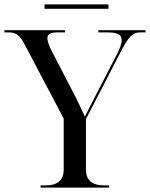

<svg xmlns="http://www.w3.org/2000/svg" viewBox="-25 -851 680 871"><path d="M177 -811H467V-831H177ZM159 0H470V-10H447C392 -10 365 -34 365 -82V-311L528 -626C559 -685 578 -704 610 -704H635V-714H421V-704H461C506 -704 527 -695 527 -669C527 -653 519 -630 503 -600L427 -453C400 -402 376 -353 360 -322C346 -353 324 -400 296 -453L210 -619C197 -645 190 -664 190 -677C190 -697 205 -704 236 -704H270V-714H-5V-704H15C48 -704 65 -691 86 -651L264 -313V-82C264 -34 236 -10 182 -10H159Z"/></svg>

Font: Noto Serif Display
Style: Regular
Weight: 400
Designer: Monotype Design Team
Foundry: Monotype Imaging Inc.
Version: Version 2.009